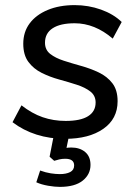

<svg xmlns="http://www.w3.org/2000/svg" viewBox="-20 -536 537 751"><path d="M235 7Q175 7 123 -9.5Q71 -26 29 -58L64 -124Q105 -92 147 -77.5Q189 -63 237 -63Q295 -63 324.5 -81.5Q354 -100 354 -135Q354 -162 333.5 -178Q313 -194 280.5 -204.5Q248 -215 211.5 -225Q175 -235 143 -251Q111 -267 91 -294Q71 -321 71 -365Q71 -411 96 -444.5Q121 -478 166.5 -497Q212 -516 272 -516Q326 -516 375 -498.5Q424 -481 456 -450L421 -385Q351 -445 272 -445Q216 -445 186 -425.5Q156 -406 156 -369Q156 -341 176.5 -325Q197 -309 229.5 -298.5Q262 -288 298 -278Q334 -268 366.5 -252.5Q399 -237 419.5 -210.5Q440 -184 440 -140Q440 -71 384 -32Q328 7 235 7ZM214 195Q194 195 168 190.5Q142 186 122 177L137 131Q159 139 178.5 142Q198 145 214 145Q239 145 254.5 137Q270 129 270 111Q270 85 235 85Q223 85 212 87.5Q201 90 192 93L174 77L193 -20H253L238 53L212 51Q225 45 236 43Q247 41 259 41Q292 41 313 58.5Q334 76 334 109Q334 146 303.5 170.5Q273 195 214 195Z"/></svg>

Font: Muli Medium
Style: Italic
Weight: 500
Italic angle: -4.541°
Designer: Vernon Adams
Foundry: Vernon Adams
Version: Version 2.100; ttfautohint (v1.8.1.43-b0c9)